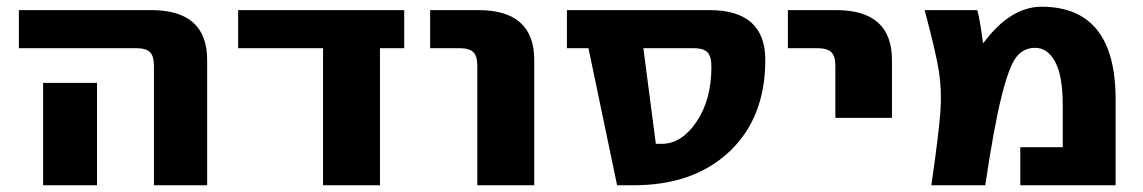

<svg xmlns="http://www.w3.org/2000/svg" viewBox="-20 -550 3394 570"><path d="M268 -304V-160V0H108V-160V-304ZM36 -407V-520H429Q595 -520 595 -372V0H437V-354Q437 -384 425 -395.5Q413 -407 383 -407Z M1108 0H939V-407H687V-520H1180V-407H1108Z M1257 -407V-520H1400Q1566 -520 1566 -372V0H1397V-354Q1397 -384 1385 -395.5Q1373 -407 1343 -407Z M1727 -407H1663V-520H2086Q2252 -520 2252 -372Q2252 -201 2146 -100.5Q2040 0 1861 0H1812ZM1890 -407 1927 -123H1945Q2003 -123 2047.5 -188Q2092 -253 2092 -352Q2092 -383 2080 -395Q2068 -407 2038 -407Z M2319 -407V-520H2462Q2628 -520 2628 -372V-200H2460V-354Q2460 -384 2447.5 -395.5Q2435 -407 2405 -407Z M2898 -423H2900Q2980 -530 3072 -530Q3292 -530 3292 -255V0H3009V-113H3135V-238Q3135 -325 3112.5 -366.5Q3090 -408 3053 -408Q3019 -408 2997.5 -381Q2976 -354 2953.5 -264.5Q2931 -175 2905 0H2745Q2768 -160 2772 -221Q2776 -282 2767.5 -337.5Q2759 -393 2725 -520H2881Q2885 -509 2891 -472.5Q2897 -436 2898 -423Z"/></svg>

Font: M PLUS 1p ExtraBold
Style: Regular
Weight: 800
Version: Version 1.062